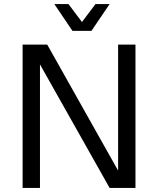

<svg xmlns="http://www.w3.org/2000/svg" viewBox="-20 -931 783 951"><path d="M92 0V-710H214L565 -86V-710H651V0H523L178 -612V0ZM249 -911H319L386 -822L453 -911H523L433 -778H339Z"/></svg>

Font: Geist
Style: Regular
Weight: 400
Designer: Basement.studio, Andrés Briganti, Mateo Zaragoza
Foundry: Basement.studio, Vercel, Andrés Briganti, Guido Ferreyra, Mateo Zaragoza
Version: Version 1.401